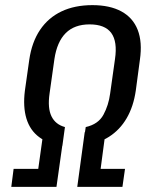

<svg xmlns="http://www.w3.org/2000/svg" viewBox="-20 -728 597 748"><path d="M223 -160Q169 -167 133 -193.5Q97 -220 83 -266Q69 -312 77 -375L94 -495Q104 -564 136 -611.5Q168 -659 219.5 -683.5Q271 -708 340 -708Q408 -708 453 -683.5Q498 -659 516.5 -611.5Q535 -564 525 -495L509 -375Q500 -313 473.5 -267.5Q447 -222 404.5 -195Q362 -168 303 -160L314 -233Q363 -244 383 -281Q403 -318 409 -363L428 -498Q438 -566 413.5 -599.5Q389 -633 329 -633Q270 -633 236 -599Q202 -565 192 -498L173 -363Q165 -307 180.5 -275Q196 -243 233 -233ZM33 -70H129L149 -213H230L200 0H24ZM310 -213H391L372 -70H467L457 0H281Z"/></svg>

Font: Pathway Extreme Condensed Medium
Style: Italic
Weight: 500
Width: 3
Italic angle: -8°
Version: Version 1.001;gftools[0.9.26]